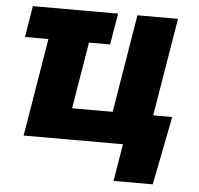

<svg xmlns="http://www.w3.org/2000/svg" viewBox="-51 -594 833 803"><g transform="rotate(5 366.0 -192.5)"><path d="M412.6 -542.5 390.6 -411.1H33.2L54.7 -542.5ZM63.5 0 153.3 -542.5H323.7L255.4 -131.3H425.8L493.7 -542.5H664.1L574.2 0ZM454.6 156.2 480.5 0H436L458 -131.3H675.8L619.1 156.2Z"/></g></svg>

Font: Inter 16pt ExtraBold
Style: Italic
Weight: 800
Italic angle: -9.3988°
Version: Version 4.001;git-66647c0bb